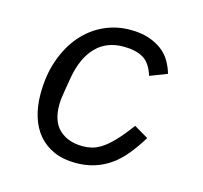

<svg xmlns="http://www.w3.org/2000/svg" viewBox="-84 -621 768 726"><g transform="rotate(15 300.0 -258.0)"><path d="M270 12Q222 12 185.5 -4Q149 -20 124.5 -48.5Q100 -77 87.5 -117.5Q75 -158 75 -206Q75 -280 96 -339.5Q117 -399 153 -441Q189 -483 237.5 -505.5Q286 -528 341 -528Q382 -528 412.5 -518Q443 -508 465 -491.5Q487 -475 500.5 -452Q514 -429 521 -404L454 -378Q439 -426 409.5 -443Q380 -460 332 -460Q266 -460 224.5 -417Q183 -374 169 -293L159 -233Q156 -215 155 -205Q154 -195 154 -185Q154 -119 188.5 -87.5Q223 -56 280 -56Q297 -56 314.5 -60Q332 -64 352.5 -77Q373 -90 397 -115Q421 -140 452 -182L508 -149Q484 -110 459 -79.5Q434 -49 405.5 -29Q377 -9 343.5 1.5Q310 12 270 12Z"/></g></svg>

Font: IBM Plex Mono
Style: Italic
Weight: 400
Italic angle: -9°
Monospace: yes
Designer: Mike Abbink, Paul van der Laan, Pieter van Rosmalen
Foundry: Bold Monday
Version: Version 2.3